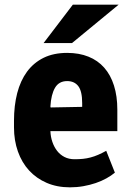

<svg xmlns="http://www.w3.org/2000/svg" viewBox="-20 -781 553 811"><path d="M275.4 10.3Q221.2 10.3 177.5 -8.5Q133.8 -27.3 103 -60.8Q72.3 -94.2 55.7 -140.9Q39.1 -187.5 39.1 -243.2V-271Q39.1 -335 52.7 -387.7Q66.4 -440.4 94.2 -478.3Q122.1 -516.1 164.3 -536.9Q206.5 -557.6 263.7 -557.6Q314 -557.6 353.5 -541.7Q393.1 -525.9 420.2 -495.1Q447.3 -464.4 461.4 -419.7Q475.6 -375 475.6 -317.4V-227.1H192.9Q193.8 -203.1 201.2 -181.6Q208.5 -160.2 221.2 -143.8Q233.9 -127.4 252.4 -117.9Q271 -108.4 294.9 -108.4Q314.5 -108.4 330.8 -110.1Q347.2 -111.8 362.8 -116Q378.4 -120.1 394.3 -127Q410.2 -133.8 428.7 -144L465.3 -51.8Q450.2 -39.1 429.4 -27.6Q408.7 -16.1 384.3 -7.8Q359.9 0.5 332.3 5.4Q304.7 10.3 275.4 10.3ZM263.7 -438.5Q229 -438.5 212.4 -410.2Q195.8 -381.8 192.9 -331.1Q193.4 -330.6 193.4 -329.6Q193.4 -327.6 193.8 -327.1L327.1 -329.6V-345.7Q327.1 -395.5 310.8 -417Q294.4 -438.5 263.7 -438.5ZM287.6 -761.2H481L284.2 -599.1H164.1Z"/></svg>

Font: Ufes Sans ExtraBold
Style: Regular
Weight: 800
Designer: Ricardo Esteves & Filipe Motta
Foundry: ProDesignUfes - Ricardo Esteves, Filipe Motta (This is a derivative work, based on Roboto family, by Christian Robertson
Version: Version 2.0